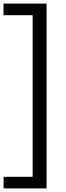

<svg xmlns="http://www.w3.org/2000/svg" viewBox="-38 -828 368 1068"><path d="M-18 220V155.5H143.5V-743.5H-18.5V-808H221V220Z"/></svg>

Font: Encode Sans SmCnd
Style: Regular
Weight: 400
Width: 4
Designer: Multiple Designers
Foundry: Impallari Type
Version: Version 3.002; ttfautohint (v1.8.3) -l 8 -r 50 -G 200 -x 14 